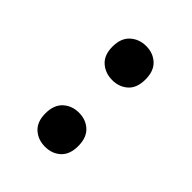

<svg xmlns="http://www.w3.org/2000/svg" viewBox="-4 -882 426 426"><g transform="rotate(-45 209.0 -669.0)"><path d="M49.3 -669.4Q49.3 -691.4 62.7 -706.3Q76.2 -721.2 102.5 -721.2Q128.9 -721.2 142.6 -706.3Q156.2 -691.4 156.2 -669.4Q156.2 -647.5 142.6 -632.8Q128.9 -618.2 102.5 -618.2Q76.2 -618.2 62.7 -632.8Q49.3 -647.5 49.3 -669.4ZM259.3 -668.5Q259.3 -690.4 272.7 -705.6Q286.1 -720.7 312.5 -720.7Q338.9 -720.7 352.5 -705.6Q366.2 -690.4 366.2 -668.5Q366.2 -646.5 352.5 -631.8Q338.9 -617.2 312.5 -617.2Q286.1 -617.2 272.7 -631.8Q259.3 -646.5 259.3 -668.5Z"/></g></svg>

Font: Vazir
Style: Regular
Weight: 400
Designer: Saber Rastikerdar
Foundry: Saber Rastikerdar
Version: Version 30.0.0